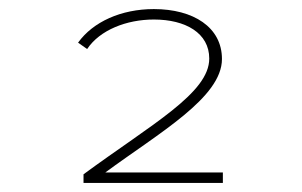

<svg xmlns="http://www.w3.org/2000/svg" viewBox="-20 -649 665 423"><path d="M164 -246H471V-269H212C330 -356 469 -434 469 -519C469 -589 406 -629 319 -629C247 -629 185 -601 152 -555L172 -541C200 -583 259 -606 319 -606C389 -606 441 -576 441 -520C441 -444 315 -376 164 -265Z"/></svg>

Font: Inconsolata Expanded ExtraLight
Style: Regular
Weight: 200
Width: 7
Monospace: yes
Designer: Raph Levien, Cyreal, Brenton Simpson
Foundry: Raph Levien, Cyreal, Google
Version: Version 3.100